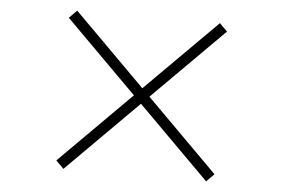

<svg xmlns="http://www.w3.org/2000/svg" viewBox="-46 -738 1093 740"><g transform="rotate(5 500.0 -368.0)"><path d="M224 -62 194 -92 470 -368 194 -644 224 -674 500 -398 776 -674 806 -644 530 -368 806 -92 776 -62 500 -338Z"/></g></svg>

Font: Minh Nguyen ExtraLight
Style: Regular
Weight: 250
Designer: Ryoko NISHIZUKA 西塚涼子 (kana & ideographs); Frank Grießhammer (Latin, Greek & Cyrillic); Wenlong ZHANG 张文龙 (bopomofo); San
Foundry: Adobe
Version: Version 1.100;July 7, 2023;FontCreator 14.0.0.2814 64-bit